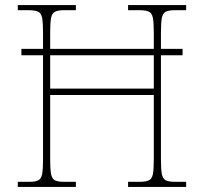

<svg xmlns="http://www.w3.org/2000/svg" viewBox="-20 -734 801 754"><path d="M50 0V-20H96Q119 -20 130.5 -26Q142 -32 145.5 -51Q149 -70 149 -108V-517H64V-542H149V-605Q149 -644 145.5 -663Q142 -682 130 -688Q118 -694 90 -694H50V-714H278V-694H232Q208 -694 196 -688Q184 -682 180.5 -663Q177 -644 177 -605V-542H584V-605Q584 -644 580.5 -663Q577 -682 565 -688Q553 -694 527 -694H483V-714H711V-694H667Q643 -694 631 -688Q619 -682 615.5 -663Q612 -644 612 -605V-542H697V-517H612V-108Q612 -70 615.5 -51Q619 -32 631 -26Q643 -20 667 -20H711V0H483V-20H529Q553 -20 565 -26Q577 -32 580.5 -51Q584 -70 584 -108V-361H177V-108Q177 -70 180.5 -51Q184 -32 195.5 -26Q207 -20 231 -20H278V0ZM177 -386H584V-517H177Z"/></svg>

Font: Noto Serif Tibetan Thin
Style: Regular
Weight: 250
Version: Version 2.103